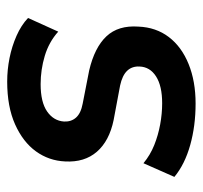

<svg xmlns="http://www.w3.org/2000/svg" viewBox="-35 -519 564 534"><g transform="rotate(-90 247.0 -252.0)"><path d="M226 10Q164 10 110.5 -5Q57 -20 22 -49L60 -135Q83 -116 110.5 -105Q138 -94 168 -88.5Q198 -83 227 -83Q275 -83 301.5 -100Q328 -117 329 -146Q330 -167 317 -180.5Q304 -194 276 -200L180 -218Q122 -230 92 -264.5Q62 -299 65 -353Q67 -398 93 -434Q119 -470 168 -492Q217 -514 287 -514Q320 -514 352.5 -507.5Q385 -501 414.5 -488Q444 -475 464 -456L426 -372Q397 -398 358.5 -409.5Q320 -421 280 -421Q230 -421 204 -403Q178 -385 176 -356Q175 -336 187 -322.5Q199 -309 226 -304L318 -286Q382 -271 413 -238Q444 -205 440 -149Q438 -100 411 -64.5Q384 -29 336 -9.5Q288 10 226 10Z"/></g></svg>

Font: Nunitoga
Style: Bold Italic
Weight: 700
Italic angle: -9°
Designer: Vernon Adams
Foundry: Vernon Adams
Version: Version 1.0